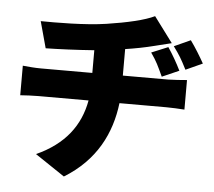

<svg xmlns="http://www.w3.org/2000/svg" viewBox="-58 -861 1116 1003"><g transform="rotate(5 500.0 -359.0)"><path d="M985 -572C965 -608 938 -652 912 -688L826 -649C859 -604 868 -589 897 -532ZM711 -606C743 -560 750 -543 777 -485L866 -524C848 -561 823 -605 798 -642ZM574 -473V-612C627 -620 678 -630 725 -642C743 -646 773 -654 814 -664L715 -797C664 -772 572 -751 466 -735C355 -718 199 -718 122 -719L160 -580C223 -581 321 -585 414 -592V-473H144C112 -473 79 -476 49 -479V-324C76 -326 115 -328 145 -328H407C383 -195 306 -92 158 -25L313 79C478 -22 550 -169 569 -328H816C845 -328 880 -326 910 -324V-479C887 -477 834 -473 813 -473Z"/></g></svg>

Font: Noto Sans CJK JP Black
Style: Regular
Weight: 900
Designer: Ryoko NISHIZUKA (kana & ideographs); Paul D. Hunt (Latin, Greek & Cyrillic); Wenlong ZHANG (bopomofo); Sandoll Communica
Foundry: Adobe Systems Incorporated
Version: Version 1.004;PS 1.004;hotconv 1.0.82;makeotf.lib2.5.63406